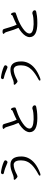

<svg xmlns="http://www.w3.org/2000/svg" viewBox="1564 -2364 871 4040"><g transform="rotate(-90 2000.0 -343.5)"><path d="M343 72Q324 72 324 56Q324 43 351 29Q477 -38 550 -109Q646 -205 646 -337Q646 -442 605 -473Q581 -492 559 -492Q469 -492 339 -421Q319 -411 309 -411Q298 -411 280.5 -424Q263 -437 250 -452Q237 -467 237 -475Q237 -491 257 -491L280 -490Q308 -490 393 -525Q478 -560 555 -560Q728 -560 728 -331Q728 -256 697 -189Q620 -25 373 66Q357 72 343 72ZM607 -622Q601 -622 594 -624Q472 -680 381 -698Q355 -704 355 -723Q355 -728 362 -743.5Q369 -759 394 -759Q511 -745 617 -699Q647 -686 647 -666Q647 -655 637 -638.5Q627 -622 607 -622Z M1535 6Q1245 6 1239 -153Q1239 -239 1341 -325Q1387 -363 1435 -391Q1398 -467 1346 -646Q1334 -682 1317 -691Q1307 -695 1307 -705Q1314 -726 1356 -726Q1375 -726 1389.5 -722Q1404 -718 1413.5 -687Q1423 -656 1449.5 -567Q1476 -478 1501 -429Q1559 -461 1692 -516Q1700 -519 1703.5 -532Q1707 -545 1719 -549Q1743 -549 1756 -503Q1760 -486 1760 -473Q1760 -457 1749 -450Q1738 -443 1704 -433.5Q1670 -424 1618 -403Q1501 -356 1416 -294Q1315 -222 1315 -160Q1315 -78 1508 -72Q1670 -72 1728 -96L1743 -99Q1769 -99 1787 -84.5Q1805 -70 1805 -49Q1805 -26 1773.5 -17.5Q1742 -9 1682 -1.5Q1622 6 1535 6Z M2343 72Q2324 72 2324 56Q2324 43 2351 29Q2477 -38 2550 -109Q2646 -205 2646 -337Q2646 -442 2605 -473Q2581 -492 2559 -492Q2469 -492 2339 -421Q2319 -411 2309 -411Q2298 -411 2280.5 -424Q2263 -437 2250 -452Q2237 -467 2237 -475Q2237 -491 2257 -491L2280 -490Q2308 -490 2393 -525Q2478 -560 2555 -560Q2728 -560 2728 -331Q2728 -256 2697 -189Q2620 -25 2373 66Q2357 72 2343 72ZM2607 -622Q2601 -622 2594 -624Q2472 -680 2381 -698Q2355 -704 2355 -723Q2355 -728 2362 -743.5Q2369 -759 2394 -759Q2511 -745 2617 -699Q2647 -686 2647 -666Q2647 -655 2637 -638.5Q2627 -622 2607 -622Z M3535 6Q3245 6 3239 -153Q3239 -239 3341 -325Q3387 -363 3435 -391Q3398 -467 3346 -646Q3334 -682 3317 -691Q3307 -695 3307 -705Q3314 -726 3356 -726Q3375 -726 3389.5 -722Q3404 -718 3413.5 -687Q3423 -656 3449.5 -567Q3476 -478 3501 -429Q3559 -461 3692 -516Q3700 -519 3703.5 -532Q3707 -545 3719 -549Q3743 -549 3756 -503Q3760 -486 3760 -473Q3760 -457 3749 -450Q3738 -443 3704 -433.5Q3670 -424 3618 -403Q3501 -356 3416 -294Q3315 -222 3315 -160Q3315 -78 3508 -72Q3670 -72 3728 -96L3743 -99Q3769 -99 3787 -84.5Q3805 -70 3805 -49Q3805 -26 3773.5 -17.5Q3742 -9 3682 -1.5Q3622 6 3535 6Z"/></g></svg>

Font: LXGW WenKai Mono Medium
Style: Regular
Weight: 500
Monospace: yes
Designer: LXGW / Fontworks Inc.
Foundry: LXGW / Fontworks Inc.
Version: Version 1.520; June 14, 2025